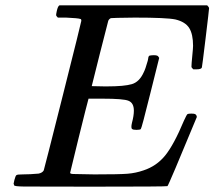

<svg xmlns="http://www.w3.org/2000/svg" viewBox="-20 -700 804 720"><path d="M698 -450Q698 -460 701 -490Q704 -520 704 -528Q704 -572 689.5 -595Q675 -618 638 -627Q605 -634 485 -634Q400 -633 396 -632Q389 -629 386 -622Q385 -619 354.5 -499Q324 -379 324 -377Q347 -376 372 -376H381Q446 -376 474.5 -384.5Q503 -393 519 -429Q525 -440 534 -472Q535 -475 535.5 -479.5Q536 -484 536.5 -485.5Q537 -487 538 -489Q539 -491 541.5 -491.5Q544 -492 547.5 -492.5Q551 -493 557 -493Q562 -493 565 -492.5Q568 -492 570 -491Q572 -490 572.5 -489.5Q573 -489 574.5 -486.5Q576 -484 577 -483L544 -351Q511 -218 508 -216Q505 -213 492 -213Q479 -213 476 -216Q470 -219 475 -240Q482 -266 482 -285Q482 -314 462 -322Q444 -330 364 -330H312Q306 -309 274.5 -181.5Q243 -54 243 -52Q243 -48 254.5 -47.5Q266 -47 334 -46Q428 -46 458.5 -48.5Q489 -51 518 -61Q567 -77 599.5 -117Q632 -157 670 -248Q680 -270 683 -272Q686 -274 697.5 -274Q709 -274 712 -272Q718 -268 718 -261Q613 -7 608 -2Q605 0 322 0Q106 0 70 -0.5Q34 -1 33 -5V-6Q31 -10 31 -11Q31 -13 34 -25Q38 -41 42 -43.5Q46 -46 65 -46Q92 -46 125 -49Q139 -52 144 -61Q146 -66 215.5 -342Q285 -618 285 -622Q285 -629 281 -629Q273 -632 228 -634H197Q191 -640 190.5 -642.5Q190 -645 193 -659Q197 -677 203 -680H757Q764 -673 764 -669Q764 -664 751 -556.5Q738 -449 737 -447Q735 -440 717 -440H705Q698 -446 698 -450Z"/></svg>

Font: MathJax_Math
Style: Italic
Weight: 400
Version: Version 1.1